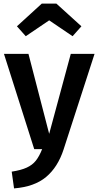

<svg xmlns="http://www.w3.org/2000/svg" viewBox="-20 -828 546 1066"><path d="M333 2Q301 100 236 154.5Q171 209 58 218L45 125Q97 117 128.5 102.5Q160 88 179 64Q198 40 214 0H170L2 -529H138L253 -85L373 -529H505ZM74 -682 212 -808H293L432 -682L383 -627L253 -715L123 -627Z"/></svg>

Font: Fira Sans Medium
Style: Regular
Weight: 500
Designer: bBox Type GmbH & Carrois Corporate GbR & Edenspiekermann AG
Foundry: bBox Type GmbH & Carrois Corporate GbR & Edenspiekermann AG
Version: Version 4.301